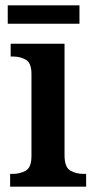

<svg xmlns="http://www.w3.org/2000/svg" viewBox="-20 -700 357 720"><path d="M18 0V-48H29Q55 -48 76.5 -60Q98 -72 98 -115V-422Q98 -464 77 -476Q56 -488 30 -488H20V-536H222V-118Q222 -73 243.5 -60.5Q265 -48 291 -48H303V0ZM9 -611V-680H278V-611Z"/></svg>

Font: Noto Serif Tamil SemiCondensed SemiBold
Style: Italic
Weight: 600
Width: 4
Italic angle: -12°
Designer: Indian Type Foundry, Tom Grace, and the Monotype Design Team
Foundry: Monotype Imaging Inc.
Version: Version 2.003; ttfautohint (v1.8.4.7-5d5b)